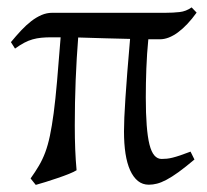

<svg xmlns="http://www.w3.org/2000/svg" viewBox="-20 -489 566 524"><path d="M510.7 -53.7Q485.8 -32.7 467.3 -19.3Q448.7 -5.9 434.3 1.7Q419.9 9.3 408.4 12.2Q397 15.1 386.2 15.1Q369.1 15.1 356.4 4.9Q343.8 -5.4 335.2 -24.2Q326.7 -43 322.5 -69.8Q318.4 -96.7 318.4 -130.4Q318.4 -146 319.3 -168.2Q320.3 -190.4 322.3 -221.2Q324.2 -252 327.4 -291.7Q330.6 -331.5 335 -382.8Q300.3 -383.3 266.8 -384.5Q233.4 -385.7 193.4 -386.7Q189 -331.1 186.5 -270Q184.1 -209 184.1 -146.5Q184.1 -111.3 185.3 -81.3Q186.5 -51.3 189 -24.4Q182.1 -20 168.2 -14.4Q154.3 -8.8 137.7 -3.2Q121.1 2.4 104.7 7.6Q88.4 12.7 77.6 15.6Q76.2 13.7 72.5 9.3Q68.8 4.9 66.4 1.7Q64 -1.5 63.5 -2Q76.7 -20.5 86.4 -37.1Q96.2 -53.7 103.5 -73.2Q110.8 -92.8 116.2 -118.4Q121.6 -144 126.5 -180.4Q131.3 -216.8 135.7 -267.3Q140.1 -317.9 145.5 -387.2H120.6Q105 -387.2 92.8 -386Q80.6 -384.8 69.1 -381.6Q57.6 -378.4 46.1 -372.3Q34.7 -366.2 21 -356.4L9.8 -374Q23.9 -391.1 37.6 -405.8Q51.3 -420.4 65.2 -431.2Q79.1 -441.9 93.3 -448Q107.4 -454.1 123 -454.1H432.1Q452.6 -454.1 470.2 -456.1Q487.8 -458 502.9 -468.8L516.6 -454.6Q491.2 -419.4 465.6 -400.6Q439.9 -381.8 416.5 -381.8H384.8Q380.9 -342.3 379.4 -301.8Q377.9 -261.2 377.9 -223.1Q377.9 -178.7 380.4 -147Q382.8 -115.2 387.9 -94.7Q393.1 -74.2 401.4 -64.7Q409.7 -55.2 420.9 -55.2Q428.2 -55.2 435.3 -55.9Q442.4 -56.6 451.2 -58.8Q460 -61 471.7 -64.9Q483.4 -68.8 500 -75.2Z"/></svg>

Font: Akkhara
Style: Regular
Weight: 400
Designer: J. Victor Gaultney
Version: Version 1.00 June 13, 2006, initial release